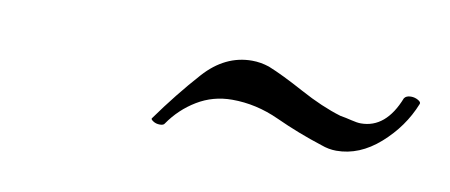

<svg xmlns="http://www.w3.org/2000/svg" viewBox="-27 -488 462 197"><g transform="rotate(10 204.0 -389.5)"><path d="M148 -351Q147 -349 143 -349Q139 -349 136 -351Q133 -353 134 -354Q154 -382 175.5 -406Q197 -430 225 -430Q234 -430 243 -427Q258 -421 281 -408.5Q304 -396 324 -390Q330 -389 336 -387.5Q342 -386 346 -386Q372 -386 385 -419Q387 -422 392 -422Q396 -422 399.5 -420Q403 -418 402 -416Q392 -391 371 -372.5Q350 -354 326 -354Q318 -354 310 -357Q285 -365 261 -376Q237 -387 212 -387Q192 -387 175.5 -377Q159 -367 148 -351Z"/></g></svg>

Font: Allura
Style: Regular
Weight: 400
Designer: Robert E. Leuschke
Foundry: Robert E. Leuschke
Version: Version 1.110